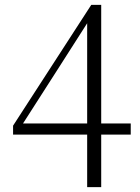

<svg xmlns="http://www.w3.org/2000/svg" viewBox="-20 -754 580 793"><path d="M340 19H398V-198H520V-244H398V-734H357L34 -235V-198H340ZM75 -244 216 -464 340 -658V-244Z"/></svg>

Font: Noto Serif TC ExtraLight
Style: Regular
Weight: 200
Designer: Ryoko NISHIZUKA 西塚涼子 (kana & ideographs); Frank Grießhammer (Latin, Greek & Cyrillic); Wenlong ZHANG 张文龙 (bopomofo); San
Foundry: Adobe
Version: Version 2.001;hotconv 1.1.0;makeotfexe 2.6.0